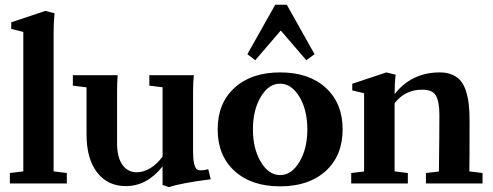

<svg xmlns="http://www.w3.org/2000/svg" viewBox="-20 -772 2073 808"><path d="M21.5 0V-43.9L78.1 -50.8V-637.7L27.3 -650.4V-678.2L170.9 -726.1L209.5 -716.3Q205.6 -676.3 205.6 -629.4V-50.8L261.2 -43.9V0Z M509.8 11.2Q433.1 11.2 388.7 -46.4Q344.2 -104 344.2 -206.1V-404.3L286.6 -411.6V-455.6H475.1Q472.7 -421.4 472.7 -390.6V-168.5Q472.7 -110.4 494.9 -78.9Q517.1 -47.4 554.7 -46.9Q584.5 -46.9 613 -64.5Q641.6 -82 664.1 -113.3V-404.8L608.4 -411.6V-455.6H795.9Q792.5 -423.8 792.5 -390.6V-134.8Q792.5 -102.5 796.9 -84.2Q801.3 -65.9 807.4 -60.5Q813.5 -55.2 822.3 -55.2Q841.3 -55.2 856.4 -60.1L866.7 -17.6Q740.2 -1.5 691.4 15.6L664.1 6.3V-71.8Q598.6 11.2 509.8 11.2Z M1054.2 -518.6 1021 -543.9 1138.2 -752H1187L1303.7 -543.9L1269 -518.6L1161.6 -643.6ZM1158.7 12.2Q1038.1 12.2 967 -52.5Q896 -117.2 896 -227.5Q896 -337.9 967 -402.6Q1038.1 -467.3 1158.7 -467.3Q1279.8 -467.3 1350.8 -402.6Q1421.9 -337.9 1421.9 -227.5Q1421.9 -117.2 1350.8 -52.5Q1279.8 12.2 1158.7 12.2ZM1158.7 -35.2Q1207 -35.2 1240.2 -90.8Q1273.4 -146.5 1273.4 -227.5Q1273.4 -309.1 1240.2 -364.5Q1207 -419.9 1158.7 -419.9Q1110.4 -419.9 1077.4 -364.5Q1044.4 -309.1 1044.4 -227.5Q1044.4 -146.5 1077.6 -90.8Q1110.8 -35.2 1158.7 -35.2Z M1458 0V-43.9L1512.2 -50.3V-379.4L1462.4 -391.6V-419.4L1606 -467.3L1645 -457.5Q1640.6 -420.9 1640.6 -376Q1712.4 -467.3 1831.1 -467.3Q1861.3 -467.3 1883.5 -457.5Q1905.8 -447.8 1919.4 -430.9Q1933.1 -414.1 1941.4 -387.7Q1949.7 -361.3 1952.9 -332Q1956.1 -302.7 1956.1 -263.7Q1956.1 -97.2 1955.1 -50.8L2010.7 -43.9V0H1772.5V-43.9L1827.1 -50.3Q1829.1 -206.5 1829.1 -290Q1829.1 -343.3 1814.7 -369.1Q1800.3 -395 1757.3 -394.5Q1685.1 -395 1640.6 -337.9V-50.8L1696.3 -43.9V0Z"/></svg>

Font: Elstob 6pt
Style: Bold
Weight: 700
Designer: Peter S. Baker
Version: Version 1.015